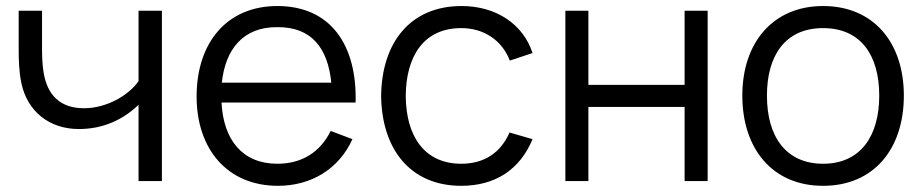

<svg xmlns="http://www.w3.org/2000/svg" viewBox="-20 -598 3046 634"><path d="M437.5 -562.5V-330.2C405.2 -283.3 332.3 -240.6 257.3 -240.6C179.2 -240.6 136.5 -283.3 124 -358.3C119.8 -383.3 118.8 -411.5 118.8 -438.5V-562.5H41.7V-438.5C41.7 -400 42.7 -359.4 51 -321.9C70.8 -230.2 142.7 -171.9 240.6 -171.9C321.9 -171.9 388.5 -204.2 437.5 -252.1V0H514.6V-562.5Z M711.5 -259.4H1154.2C1159.4 -447.9 1072.9 -578.1 895.8 -578.1C729.2 -578.1 629.2 -457.3 629.2 -279.2C629.2 -107.3 729.2 15.6 897.9 15.6C1007.3 15.6 1099 -39.6 1143.8 -138.5L1071.9 -165.6C1036.5 -93.8 975 -57.3 895.8 -57.3C780.2 -57.3 717.7 -136.5 711.5 -259.4ZM895.8 -508.3C1008.3 -509.4 1062.5 -439.6 1074 -325H712.5C724 -434.4 782.3 -509.4 895.8 -508.3Z M1738.5 -422.9C1707.3 -518.8 1617.7 -578.1 1504.2 -578.1C1335.4 -578.1 1240.6 -458.3 1238.5 -281.2C1240.6 -107.3 1333.3 15.6 1503.1 15.6C1614.6 15.6 1696.9 -37.5 1738.5 -138.5L1662.5 -160.4C1633.3 -93.8 1579.2 -57.3 1503.1 -57.3C1382.3 -57.3 1320.8 -146.9 1319.8 -281.2C1320.8 -412.5 1379.2 -505.2 1503.1 -505.2C1577.1 -505.2 1637.5 -465.6 1663.5 -397.9Z M2240.6 -562.5V-317.7H1922.9V-562.5H1846.9V0H1922.9V-244.8H2240.6V0H2316.7V-562.5Z M2697.9 15.6C2864.6 15.6 2964.6 -105.2 2964.6 -282.3C2964.6 -456.3 2865.6 -578.1 2697.9 -578.1C2533.3 -578.1 2431.2 -458.3 2431.2 -282.3C2431.2 -107.3 2530.2 15.6 2697.9 15.6ZM2883.3 -282.3C2883.3 -149 2821.9 -57.3 2697.9 -57.3C2576 -57.3 2512.5 -145.8 2512.5 -282.3C2512.5 -413.5 2571.9 -505.2 2697.9 -505.2C2820.8 -505.2 2883.3 -417.7 2883.3 -282.3Z"/></svg>

Font: Manrope3
Style: Regular
Weight: 400
Width: 4
Designer: Mikhail Sharanda
Foundry: Mikhail Sharanda
Version: Version 3.000;PS 003.000;hotconv 1.0.88;makeotf.lib2.5.64775